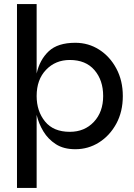

<svg xmlns="http://www.w3.org/2000/svg" viewBox="-20 -718 657 938"><path d="M348 11Q291 11 253 -13.5Q215 -38 192 -76Q169 -114 159 -157V200H63V-698H159V-386V-359Q174 -426 218 -467.5Q262 -509 348 -509Q412 -509 464.5 -475.5Q517 -442 548.5 -383Q580 -324 580 -249Q580 -172 548 -113.5Q516 -55 463.5 -22Q411 11 348 11ZM321 -74Q393 -74 438.5 -122.5Q484 -171 484 -249Q484 -326 441.5 -375.5Q399 -425 321 -425Q251 -425 205 -377Q159 -329 159 -249Q159 -175 200 -124.5Q241 -74 321 -74Z"/></svg>

Font: Syne Medium
Style: Regular
Weight: 500
Designer: Lucas Descroix
Foundry: Bonjour Monde
Version: Version 2.200; ttfautohint (v1.8.4)